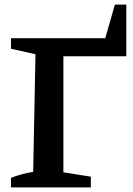

<svg xmlns="http://www.w3.org/2000/svg" viewBox="-20 -819 582 839"><path d="M482 -799H532V-573H257V-66L377 -47V0H28V-42Q75 -60 125 -68L135 -582L28 -606V-652H440Z"/></svg>

Font: Piazzolla SC SemiBold
Style: Regular
Weight: 600
Designer: Juan Pablo del Peral
Foundry: Huerta Tipografica
Version: Version 1.330